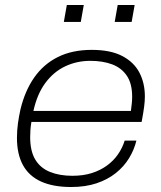

<svg xmlns="http://www.w3.org/2000/svg" viewBox="-20 -738 646 770"><path d="M265 12Q193 12 144.5 -10Q96 -32 72 -76Q48 -120 48 -185Q48 -215 52 -243.5Q56 -272 62 -299Q80 -374 117.5 -427.5Q155 -481 212.5 -509.5Q270 -538 348 -538Q423 -538 470 -513.5Q517 -489 539 -447Q561 -405 561 -351Q561 -333 558 -309.5Q555 -286 548 -249H106Q103 -232 102 -217Q101 -202 101 -188Q101 -132 121.5 -98Q142 -64 180.5 -48.5Q219 -33 270 -33Q314 -33 348.5 -44Q383 -55 409.5 -74.5Q436 -94 453.5 -119.5Q471 -145 480 -174H527Q518 -137 497.5 -103.5Q477 -70 444.5 -44Q412 -18 367.5 -3Q323 12 265 12ZM114 -293H505Q507 -309 508.5 -323Q510 -337 510 -350Q510 -403 488.5 -434.5Q467 -466 429.5 -480Q392 -494 342 -494Q288 -494 241.5 -472Q195 -450 162 -405.5Q129 -361 114 -293ZM236 -650 248 -718H316L304 -650ZM440 -650 452 -718H520L508 -650Z"/></svg>

Font: Archivo SemiExpanded Thin
Style: Italic
Weight: 250
Width: 6
Italic angle: -10°
Designer: Hector Gatti
Foundry: Omnibus-Type
Version: Version 2.001